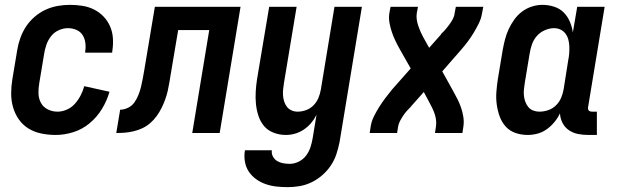

<svg xmlns="http://www.w3.org/2000/svg" viewBox="-20 -548 2540 791"><path d="M209 8Q179 8 150 2Q121 -4 97.5 -18.5Q74 -33 58 -55.5Q42 -78 34 -105.5Q26 -133 26 -162.5Q26 -192 31 -222L51 -342Q55 -367 64 -392Q73 -417 87.5 -439Q102 -461 123 -479Q144 -497 168 -508Q192 -519 217.5 -523.5Q243 -528 268 -528Q294 -528 319.5 -524Q345 -520 367 -509Q389 -498 406 -480.5Q423 -463 433 -440.5Q443 -418 445 -392.5Q447 -367 443 -340L442 -331H331V-336Q334 -354 331.5 -372Q329 -390 320 -404Q311 -418 294.5 -425Q278 -432 260 -432Q241 -432 222 -423.5Q203 -415 190.5 -399Q178 -383 171.5 -364.5Q165 -346 162 -327L142 -207Q138 -185 138.5 -163.5Q139 -142 148.5 -124.5Q158 -107 176.5 -97.5Q195 -88 217 -88Q236 -88 255.5 -96.5Q275 -105 289 -121Q303 -137 312.5 -155.5Q322 -174 327 -193L431 -170Q421 -134 400.5 -100Q380 -66 349.5 -40.5Q319 -15 282 -3.5Q245 8 209 8Z M459 0 475 -96Q491 -96 507.5 -104Q524 -112 534 -126.5Q544 -141 550.5 -157.5Q557 -174 561 -190.5Q565 -207 568 -223.5Q571 -240 574 -257L618 -520H971L885 0H772L842 -424H714L684 -246Q681 -228 678 -209.5Q675 -191 671 -173.5Q667 -156 660.5 -138Q654 -120 645.5 -103Q637 -86 625.5 -70Q614 -54 599 -41Q584 -28 567 -20Q550 -12 531.5 -7.5Q513 -3 495 -1.5Q477 0 459 0Z M1166 223Q1142 223 1119 220.5Q1096 218 1074.5 210.5Q1053 203 1035 190Q1017 177 1005 159Q993 141 989 118Q985 95 989 72V71H1100Q1098 85 1104.5 97Q1111 109 1122 115.5Q1133 122 1146.5 124.5Q1160 127 1174 127Q1192 127 1210.5 118Q1229 109 1241 93Q1253 77 1259 58.5Q1265 40 1268 22L1284 -75Q1275 -57 1262 -41.5Q1249 -26 1232 -14.5Q1215 -3 1196 2.5Q1177 8 1158 8Q1132 8 1108 -1Q1084 -10 1068.5 -28Q1053 -46 1045 -70Q1037 -94 1034.5 -119Q1032 -144 1033.5 -170Q1035 -196 1039 -222L1089 -520H1202L1150 -207Q1148 -194 1146.5 -180.5Q1145 -167 1146 -154Q1147 -141 1151 -129Q1155 -117 1162.5 -107.5Q1170 -98 1181.5 -93Q1193 -88 1206 -88Q1224 -88 1241.5 -94.5Q1259 -101 1272 -114.5Q1285 -128 1292 -145Q1299 -162 1302 -180L1358 -520H1471L1379 37Q1374 62 1366 86.5Q1358 111 1343.5 133Q1329 155 1308.5 173Q1288 191 1264.5 202.5Q1241 214 1216 218.5Q1191 223 1166 223Z M1503 0 1507 -26Q1510 -47 1520 -67.5Q1530 -88 1542 -107Q1554 -126 1567.5 -144Q1581 -162 1595 -179L1672 -266L1625 -349Q1616 -365 1608 -382Q1600 -399 1594 -417Q1588 -435 1584.5 -454.5Q1581 -474 1584 -494L1589 -520H1702L1697 -494Q1695 -480 1697 -467Q1699 -454 1703 -442Q1707 -430 1712 -418.5Q1717 -407 1723 -396L1748 -351L1795 -404Q1796 -405 1796.5 -406Q1797 -407 1798 -408V-409Q1808 -418 1816.5 -428Q1825 -438 1832.5 -448.5Q1840 -459 1846 -470.5Q1852 -482 1853 -494L1858 -520H1971L1966 -494Q1963 -473 1953 -452.5Q1943 -432 1931.5 -413Q1920 -394 1906.5 -376Q1893 -358 1878 -341L1802 -254L1848 -171Q1857 -155 1865.5 -138Q1874 -121 1880 -103Q1886 -85 1889 -65.5Q1892 -46 1889 -26L1885 0H1772L1776 -26Q1778 -40 1776.5 -53Q1775 -66 1771 -78Q1767 -90 1761.5 -101.5Q1756 -113 1750 -124L1726 -169L1679 -116Q1678 -115 1677 -114Q1676 -113 1675 -112V-111Q1666 -102 1657 -92Q1648 -82 1641 -71.5Q1634 -61 1628 -49.5Q1622 -38 1620 -26L1616 0Z M2439 8H2403Q2382 8 2361.5 4Q2341 0 2324 -11.5Q2307 -23 2297.5 -41.5Q2288 -60 2287 -81Q2278 -62 2264 -45Q2250 -28 2232.5 -15.5Q2215 -3 2194.5 2.5Q2174 8 2154 8Q2127 8 2103 -0.5Q2079 -9 2063 -27Q2047 -45 2038.5 -68.5Q2030 -92 2026.5 -117.5Q2023 -143 2025 -169.5Q2027 -196 2031 -222L2051 -342Q2055 -364 2060.5 -385.5Q2066 -407 2075.5 -427.5Q2085 -448 2098.5 -467Q2112 -486 2130.5 -500Q2149 -514 2171 -521Q2193 -528 2214 -528Q2239 -528 2262.5 -520.5Q2286 -513 2302 -497Q2318 -481 2327.5 -459Q2337 -437 2340 -414L2358 -520H2471L2403 -108Q2402 -104 2402.5 -100Q2403 -96 2405.5 -93Q2408 -90 2411.5 -89Q2415 -88 2419 -88H2439ZM2202 -88Q2220 -88 2238 -94Q2256 -100 2270 -113.5Q2284 -127 2291.5 -144.5Q2299 -162 2302 -180L2321 -300Q2324 -314 2325 -328.5Q2326 -343 2325.5 -357Q2325 -371 2321.5 -384.5Q2318 -398 2310 -409Q2302 -420 2289.5 -426Q2277 -432 2263 -432Q2244 -432 2224.5 -423.5Q2205 -415 2191.5 -399.5Q2178 -384 2171.5 -365Q2165 -346 2162 -327L2142 -207Q2140 -193 2138.5 -179.5Q2137 -166 2138.5 -153Q2140 -140 2144.5 -128Q2149 -116 2157 -106.5Q2165 -97 2177 -92.5Q2189 -88 2202 -88Z"/></svg>

Font: Iosevka Term Curly
Style: Bold Italic
Weight: 700
Italic angle: -9°
Designer: Belleve Invis
Foundry: Belleve Invis
Version: Version 32.3.0